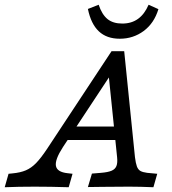

<svg xmlns="http://www.w3.org/2000/svg" viewBox="-94 -786 721 806"><path d="M189.5 -58.9 210.5 -56.5 194.4 0Q118.5 -2.4 51.6 -2.4Q-17.7 -2.4 -74.2 0L-58.1 -56.5L-41.9 -58.1Q-8.1 -61.3 14.5 -71Q37.1 -80.6 57.3 -101.2Q77.4 -121.8 103.2 -160.5L374.2 -571H427.4L472.6 -125.8Q475.8 -100.8 480.6 -87.5Q485.5 -74.2 495.2 -68.5Q504.8 -62.9 523.4 -60.5L566.1 -56.5L550 0Q494.4 -2.4 450 -2.4H448.4H444.4Q371 -2.4 336.3 -1.6Q305.6 -1.6 275 -0.8L291.9 -57.3L330.6 -60.5Q359.7 -62.9 374.6 -69.4Q389.5 -75.8 394.8 -89.1Q400 -102.4 397.6 -125.8L361.3 -479L383.1 -491.1L170.2 -168.5Q136.3 -116.1 140.7 -89.9Q145.2 -63.7 189.5 -58.9ZM206.5 -254.8H422.6L429.8 -198.4H169.4ZM275 -748.4 320.2 -766.1Q333.9 -725 357.3 -706Q380.6 -687.1 419.4 -687.1Q458.1 -687.1 485.5 -706.9Q512.9 -726.6 529.8 -766.1L571 -747.6Q553.2 -688.7 509.3 -656Q465.3 -623.4 408.9 -623.4Q354 -623.4 321 -654.4Q287.9 -685.5 275 -748.4Z"/></svg>

Font: Playfair Micro SmCond SmLight
Style: Italic
Weight: 360
Width: 4
Italic angle: -15.6°
Designer: Claus Eggers Sørensen
Foundry: Claus Eggers Sørensen
Version: Version 2.203;Glyphs 3.3 (3326)